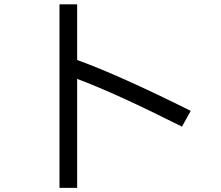

<svg xmlns="http://www.w3.org/2000/svg" viewBox="-20 -828 1040 903"><path d="M259.8 55.7V-807.6H342.8V-545.9Q540 -474.6 877 -306.6L835.9 -232.4Q523.4 -389.6 342.8 -457V55.7Z"/></svg>

Font: GenEi M Gothic v2 Regular
Style: Regular
Weight: 400
Version: Version 2.0